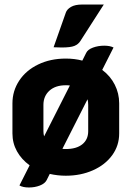

<svg xmlns="http://www.w3.org/2000/svg" viewBox="-20 -768 582 849"><path d="M507 -311V-178Q507 -124 476 -81.5Q445 -39 391 -15Q337 9 271 9Q235 9 200 1L186 29Q178 44 156 52.5Q134 61 108 61Q81 61 66 52L111 -37Q75 -63 55 -99Q35 -135 35 -178V-311Q35 -366 65 -411.5Q95 -457 149 -483Q203 -509 271 -509Q310 -509 344 -500L361 -534Q368 -549 391 -557.5Q414 -566 441 -566Q466 -566 482 -558L432 -459Q468 -432 487.5 -393.5Q507 -355 507 -311ZM175 -165 289 -390Q283 -391 271 -391Q225 -391 198.5 -367Q172 -343 172 -304V-188Q172 -176 175 -165ZM370 -304Q370 -319 367 -329L256 -110Q261 -109 271 -109Q318 -109 344 -130Q370 -151 370 -188ZM271 -712Q276 -727 294 -737.5Q312 -748 344 -748H439L335 -586Q326 -572 309 -565Q292 -558 253 -558Q230 -558 217 -559Z"/></svg>

Font: K2D ExtraBold
Style: Regular
Weight: 800
Designer: Katatrad Aksorn Co.,Ltd.
Foundry: Cadson Demak Co.,Ltd.
Version: Version 1.000; ttfautohint (v1.6)